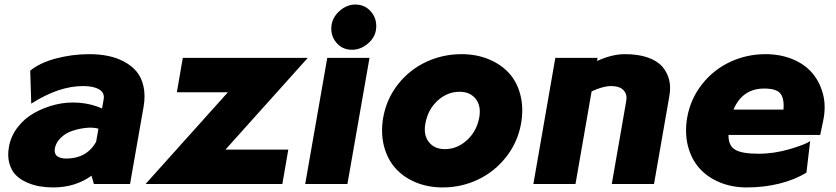

<svg xmlns="http://www.w3.org/2000/svg" viewBox="-20 -802 3644 837"><path d="M369.1 -565.9Q412.6 -565.9 450.4 -558.3Q488.3 -550.8 521.2 -533.2Q554.2 -515.6 575.7 -489.7Q597.2 -463.9 605.7 -424.6Q614.3 -385.3 606 -336.9L546.9 0H389.2L378.9 -36.1Q308.1 15.1 211.9 15.1Q182.1 15.1 154.1 10.5Q126 5.9 97.4 -6.6Q68.8 -19 49.6 -38.1Q30.3 -57.1 21 -89.1Q11.7 -121.1 19 -162.1Q27.3 -208.5 56.9 -247.1Q86.4 -285.6 129.6 -309.8Q172.9 -334 222.9 -346.2Q272.9 -358.4 326.2 -354Q379.4 -349.6 424.8 -329.1L432.1 -370.1Q436.5 -397.5 412.4 -412.1Q388.2 -426.8 341.8 -426.8Q235.8 -426.8 116.2 -350.1L111.8 -494.1Q153.3 -528.3 224.1 -547.1Q294.9 -565.9 369.1 -565.9ZM219.2 -155.8Q215.3 -132.3 229 -121.6Q242.7 -110.8 269 -110.8Q356.9 -110.8 398.9 -183.1L409.2 -241.2Q382.3 -248 351.1 -244.1Q319.8 -240.2 292.2 -230.5Q264.6 -220.7 244.4 -200.7Q224.1 -180.7 219.2 -155.8Z M1321.8 -549.8 962.9 -149.9H1236.8L1210.9 0H614.7L973.6 -399.9H751L776.9 -549.8Z M1528.8 -782.2Q1572.3 -782.2 1599.1 -749Q1626 -715.8 1618.7 -669.9Q1612.8 -635.7 1581.8 -610.4Q1550.8 -585 1514.6 -585Q1471.2 -585 1444.8 -617.9Q1418.5 -650.9 1425.8 -695.8Q1432.6 -731 1462.9 -756.6Q1493.2 -782.2 1528.8 -782.2ZM1494.6 0H1310.5L1406.7 -549.8H1590.8Z M1992.2 -565.9Q2056.6 -565.9 2110.1 -543.9Q2163.6 -522 2199 -483.2Q2234.4 -444.3 2248.8 -387.2Q2263.2 -330.1 2251.5 -263.2Q2236.8 -181.6 2186.5 -117.7Q2136.2 -53.7 2064 -19.3Q1991.7 15.1 1910.2 15.1Q1845.7 15.1 1792.2 -7.1Q1738.8 -29.3 1703.6 -68.8Q1668.5 -108.4 1653.8 -165.5Q1639.2 -222.7 1650.4 -289.1Q1665 -371.1 1715.3 -434.8Q1765.6 -498.5 1837.9 -532.2Q1910.2 -565.9 1992.2 -565.9ZM1983.4 -401.9Q1930.2 -401.9 1887.9 -363.5Q1845.7 -325.2 1834.5 -264.2Q1825.2 -213.9 1849.4 -182.9Q1873.5 -151.9 1919.4 -151.9Q1972.7 -151.9 2015.4 -190.7Q2058.1 -229.5 2069.3 -290Q2078.1 -340.3 2053.7 -371.1Q2029.3 -401.9 1983.4 -401.9Z M2704.1 -565.9Q2762.2 -565.9 2804 -551.3Q2845.7 -536.6 2867.7 -511Q2889.6 -485.4 2897.2 -453.1Q2904.8 -420.9 2897.9 -382.8L2831.1 0H2647L2710 -361.8Q2715.3 -389.6 2698.7 -408.2Q2682.1 -426.8 2644 -426.8Q2608.9 -426.8 2559.1 -403.8L2488.8 0H2305.2L2400.9 -549.8H2585L2583 -536.1Q2647.5 -565.9 2704.1 -565.9Z M3317.4 -565.9Q3381.3 -565.9 3434.6 -544.2Q3487.8 -522.5 3521.2 -483.2Q3554.7 -443.8 3568.4 -389.4Q3582 -335 3567.4 -270L3555.7 -213.9H3155.8Q3154.8 -168.9 3183.3 -150.4Q3211.9 -131.8 3286.6 -131.8Q3355 -131.8 3424.1 -152.3Q3493.2 -172.9 3511.7 -187L3495.6 -49.8Q3446.8 -19 3379.2 -2Q3311.5 15.1 3235.4 15.1Q3170.9 15.1 3117.4 -7.1Q3064 -29.3 3028.8 -68.8Q2993.7 -108.4 2979 -165.5Q2964.4 -222.7 2975.6 -289.1Q2990.2 -371.1 3040.5 -434.8Q3090.8 -498.5 3163.1 -532.2Q3235.4 -565.9 3317.4 -565.9ZM3311.5 -416Q3216.3 -416 3177.7 -324.2H3395.5Q3399.4 -373 3381.8 -394.5Q3364.3 -416 3311.5 -416Z"/></svg>

Font: Stilu Bold
Style: Italic
Weight: 700
Italic angle: -10°
Designer: Genilson Lima Santos
Foundry: Genilson Lima Santos
Version: Version 1.200;PS 001.200;hotconv 1.0.88;makeotf.lib2.5.64775